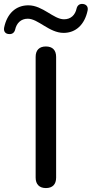

<svg xmlns="http://www.w3.org/2000/svg" viewBox="-99 -948 466 975"><path d="M-52 -775C-37 -774 -26 -782 -22 -798C-15 -830 7 -853 42 -853C95 -853 151 -781 224 -781C286 -781 331 -823 346 -895C350 -915 338 -927 320 -928C305 -929 294 -921 290 -905C283 -872 261 -850 226 -850C173 -850 118 -921 45 -921C-18 -921 -63 -880 -78 -808C-82 -787 -70 -775 -52 -775ZM134 7C168 7 186 -12 186 -46V-659C186 -694 167 -712 134 -712C101 -712 82 -694 82 -659V-46C82 -12 101 7 134 7Z"/></svg>

Font: Nunito SemiBold
Style: Regular
Weight: 600
Designer: Vernon Adams
Foundry: Vernon Adams
Version: Version 3.602